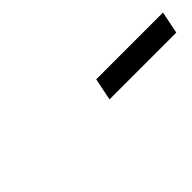

<svg xmlns="http://www.w3.org/2000/svg" viewBox="38 -1062 532 532"><g transform="rotate(-45 304.0 -795.5)"><path d="M337.4 -828.1H599.1L585.9 -762.7H324.2Z"/></g></svg>

Font: Qaz
Style: Italic
Weight: 400
Italic angle: -11.25°
Designer: GGBotNet
Foundry: f0n7
Version: 0.70